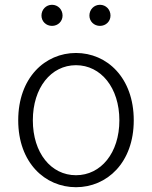

<svg xmlns="http://www.w3.org/2000/svg" viewBox="-20 -768 634 801"><path d="M197 -660C222 -660 241 -679 241 -703C241 -728 222 -748 197 -748C172 -748 153 -728 153 -703C153 -679 172 -660 197 -660ZM397 -660C422 -660 441 -679 441 -703C441 -728 422 -748 397 -748C372 -748 353 -728 353 -703C353 -679 372 -660 397 -660ZM297 13C426 13 538 -89 538 -266C538 -444 426 -547 297 -547C168 -547 56 -444 56 -266C56 -89 168 13 297 13ZM297 -37C193 -37 117 -130 117 -266C117 -402 193 -496 297 -496C401 -496 478 -402 478 -266C478 -130 401 -37 297 -37Z"/></svg>

Font: Spoqa Han Sans Neo Light
Style: Regular
Weight: 300
Designer: [Spoqa Han Sans Neo] Dong-huui Kim ___ Younghwa Kang ___ Yujin Lee ___ [Noto Sans] Ryoko NISHIZUKA ____ (kana & ideograp
Foundry: Spoqa (http://www.spoqa-han-sans.com)
Version: Version 1.100;hotconv 1.0.109;makeotfexe 2.5.65596